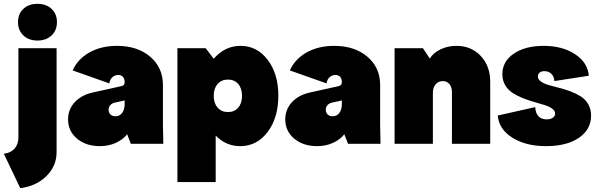

<svg xmlns="http://www.w3.org/2000/svg" viewBox="-40 -752 3126 1004"><path d="M-20 51.8Q14.6 48.8 35.4 25.9Q56.2 2.9 56.2 -32.2V-500H255.9V43.9Q255.9 116.2 202.9 168.7Q149.9 221.2 65.9 231.9ZM155.8 -540Q110.4 -540 82.3 -566.7Q54.2 -593.3 54.2 -636.2Q54.2 -679.2 82 -705.6Q109.9 -731.9 155.8 -731.9Q201.7 -731.9 229.7 -705.6Q257.8 -679.2 257.8 -636.2Q257.8 -593.3 229.7 -566.7Q201.7 -540 155.8 -540Z M481.9 12.2Q409.7 12.2 362.8 -27.1Q315.9 -66.4 315.9 -127.9Q315.9 -179.2 350.1 -216.8Q384.3 -254.4 443.8 -268.1L595.7 -301.8Q611.8 -305.2 611.8 -321.8Q611.8 -340.3 603 -350.1Q594.2 -359.9 578.1 -359.9Q560.1 -359.9 547.4 -347.9Q534.7 -335.9 531.7 -315.9L339.8 -383.8Q366.7 -443.4 427.7 -477.8Q488.8 -512.2 571.8 -512.2Q679.2 -512.2 745.6 -455.3Q812 -398.4 812 -308.1V-100.1L814 0H644L625 -49.8Q601.6 -21 564.2 -4.4Q526.9 12.2 481.9 12.2ZM527.8 -178.2Q527.8 -162.6 537.6 -153.3Q547.4 -144 564 -144Q585.4 -144 598.6 -161.4Q611.8 -178.7 611.8 -208V-227.1Q610.4 -226.6 599.6 -223.9Q588.9 -221.2 582 -220.2L562 -215.8Q546.4 -212.9 537.1 -202.6Q527.8 -192.4 527.8 -178.2Z M1215.8 12.2Q1141.6 12.2 1087.9 -43V200.2H887.7V-500H1035.6L1077.6 -444.8Q1135.7 -512.2 1217.8 -512.2Q1304.2 -512.2 1359.9 -439Q1415.5 -365.7 1415.5 -252Q1415.5 -136.2 1359.6 -62Q1303.7 12.2 1215.8 12.2ZM1097.9 -189.2Q1118.2 -166 1151.9 -166Q1185.5 -166 1205.6 -189Q1225.6 -211.9 1225.6 -251Q1225.6 -290 1205.6 -313Q1185.5 -335.9 1151.9 -335.9Q1118.2 -335.9 1097.9 -312.7Q1077.6 -289.6 1077.6 -251Q1077.6 -212.4 1097.9 -189.2Z M1617.7 12.2Q1545.4 12.2 1498.5 -27.1Q1451.7 -66.4 1451.7 -127.9Q1451.7 -179.2 1485.8 -216.8Q1520 -254.4 1579.6 -268.1L1731.4 -301.8Q1747.6 -305.2 1747.6 -321.8Q1747.6 -340.3 1738.8 -350.1Q1730 -359.9 1713.9 -359.9Q1695.8 -359.9 1683.1 -347.9Q1670.4 -335.9 1667.5 -315.9L1475.6 -383.8Q1502.4 -443.4 1563.5 -477.8Q1624.5 -512.2 1707.5 -512.2Q1814.9 -512.2 1881.3 -455.3Q1947.8 -398.4 1947.8 -308.1V-100.1L1949.7 0H1779.8L1760.7 -49.8Q1737.3 -21 1700 -4.4Q1662.6 12.2 1617.7 12.2ZM1663.6 -178.2Q1663.6 -162.6 1673.3 -153.3Q1683.1 -144 1699.7 -144Q1721.2 -144 1734.4 -161.4Q1747.6 -178.7 1747.6 -208V-227.1Q1746.1 -226.6 1735.4 -223.9Q1724.6 -221.2 1717.8 -220.2L1697.8 -215.8Q1682.1 -212.9 1672.9 -202.6Q1663.6 -192.4 1663.6 -178.2Z M2023.4 0V-500H2171.4L2207.5 -445.8Q2225.6 -475.6 2263.4 -493.9Q2301.3 -512.2 2347.2 -512.2Q2424.3 -512.2 2473.9 -459.5Q2523.4 -406.7 2523.4 -324.2V0H2323.2V-272Q2323.2 -296.9 2309.8 -312.5Q2296.4 -328.1 2275.4 -328.1Q2252.9 -328.1 2238.3 -311.3Q2223.6 -294.4 2223.6 -268.1V0Z M2814.9 12.2Q2709.5 12.2 2639.2 -32Q2568.8 -76.2 2563 -147.9L2758.8 -191.9Q2760.3 -161.1 2775.4 -144.5Q2790.5 -127.9 2818.8 -127.9Q2838.9 -127.9 2850.8 -136.2Q2862.8 -144.5 2862.8 -158.2Q2862.8 -172.4 2847.7 -183.6Q2832.5 -194.8 2808.1 -202.6Q2783.7 -210.4 2754.2 -218.5Q2724.6 -226.6 2695.3 -238.3Q2666 -250 2641.6 -265.4Q2617.2 -280.8 2602.1 -305.9Q2586.9 -331.1 2586.9 -363.8Q2586.9 -430.7 2646.7 -471.4Q2706.5 -512.2 2802.7 -512.2Q2901.4 -512.2 2967.3 -468.5Q3033.2 -424.8 3039.1 -356L2858.9 -328.1Q2857.4 -352.1 2843.3 -366Q2829.1 -379.9 2806.6 -379.9Q2791 -379.9 2782 -372.3Q2772.9 -364.7 2772.9 -352.1Q2772.9 -336.9 2788.3 -325.9Q2803.7 -314.9 2828.1 -307.6Q2852.5 -300.3 2882.3 -293Q2912.1 -285.6 2941.7 -274.7Q2971.2 -263.7 2995.6 -248.8Q3020 -233.9 3035.4 -208Q3050.8 -182.1 3050.8 -147.9Q3050.8 -74.7 2987.1 -31.2Q2923.3 12.2 2814.9 12.2Z"/></svg>

Font: Apfel Grotezk Satt
Style: Regular
Weight: 900
Designer: Luigi Gorlero
Foundry: © 2023, Luigi Gorlero & Collletttivo
Version: Version 2.000;Glyphs 3.2 (3217)